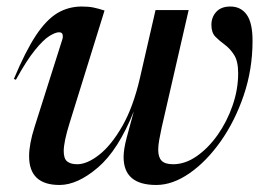

<svg xmlns="http://www.w3.org/2000/svg" viewBox="-20 -542 794 574"><path d="M445 -512H544L463.5 -161.5Q459 -140.5 456 -123.8Q453 -107 453 -94.5Q453 -72 463.2 -61.5Q473.5 -51 497.5 -51Q533.5 -51 568 -75Q602.5 -99 630.5 -138.5Q658.5 -178 675.2 -226.2Q692 -274.5 692 -323Q692 -359 679.8 -378Q667.5 -397 651.8 -408.5Q636 -420 624 -432.2Q612 -444.5 612 -467.5Q612 -490.5 626.5 -506.5Q641 -522.5 668.5 -522.5Q700 -522.5 717.5 -498.2Q735 -474 735 -420Q735 -335 708.8 -257.5Q682.5 -180 639.8 -119.5Q597 -59 546.5 -24Q496 11 447 11Q349.5 11 349.5 -72.5Q349.5 -96 359 -131.5L380 -209Q333.5 -93 272.5 -41Q211.5 11 158 11Q67 11 67 -75Q67 -111.5 83.5 -163L165.5 -421.5Q169 -431.5 167.2 -438.5Q165.5 -445.5 156.5 -445.5Q145.5 -445.5 127.5 -434.2Q109.5 -423 84.5 -392.2Q59.5 -361.5 27.5 -303.5L21.5 -306Q56 -388.5 87.2 -435.8Q118.5 -483 151.5 -502.8Q184.5 -522.5 224.5 -522.5Q245 -522.5 259.5 -519.5Q274 -516.5 292.5 -510.5L188 -174Q170.5 -118 170.5 -90Q170.5 -67.5 181 -59.2Q191.5 -51 211 -51Q240.5 -51 276.8 -79.5Q313 -108 345.8 -165.2Q378.5 -222.5 398.5 -309.5Z"/></svg>

Font: Newsreader Display Medium
Style: Italic
Weight: 500
Italic angle: -17°
Designer: Hugues Gentile
Foundry: Production Type
Version: Version 1.001